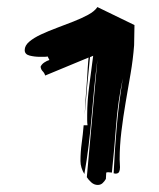

<svg xmlns="http://www.w3.org/2000/svg" viewBox="-20 -792 451 544"><path d="M360 -664Q357 -624 350 -583.5Q343 -543 336 -502Q329 -461 324 -420Q319 -379 319 -340Q319 -335 319.5 -329.5Q320 -324 320 -318Q320 -310 317.5 -305Q315 -300 307 -300L302 -301Q305 -369 311 -436Q317 -503 328 -570Q314 -504 309 -437Q304 -370 297 -303Q295 -303 292 -303.5Q289 -304 287 -304Q283 -304 281 -303L280 -285Q276 -278 270.5 -273Q265 -268 257 -268Q247 -268 239 -275Q231 -282 226 -290L256 -623Q251 -584 247 -543Q243 -502 239.5 -461Q236 -420 231 -379Q226 -338 219 -299Q214 -307 211 -316.5Q208 -326 208 -336Q208 -361 211.5 -386.5Q215 -412 217 -437H228Q227 -444 227 -451V-466Q227 -505 233 -550Q239 -595 244 -634L235 -630Q231 -592 227 -548.5Q223 -505 220 -467Q222 -510 225 -544Q226 -559 227 -573Q228 -587 228.5 -599Q229 -611 230 -619Q231 -627 231 -629L108 -578Q106 -585 101 -590Q96 -595 95 -603Q98 -610 105.5 -615Q113 -620 120 -622L115 -632Q111 -631 105 -631H93Q78 -631 64 -634.5Q50 -638 50 -650Q50 -663 63 -674Q76 -685 96.5 -694.5Q117 -704 141 -713Q165 -722 188 -731Q211 -740 229.5 -750Q248 -760 256 -772L361 -721Z"/></svg>

Font: Finger Paint
Style: Regular
Weight: 400
Designer: Ralph du Carrois
Foundry: Ralph du Carrois
Version: Version 1.001